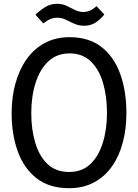

<svg xmlns="http://www.w3.org/2000/svg" viewBox="-20 -975 726 1007"><path d="M342 12Q239 12 172.5 -39.5Q106 -91 73.5 -180Q41 -269 41 -382Q41 -465 61 -537.5Q81 -610 119.5 -664.5Q158 -719 215 -749.5Q272 -780 345 -780Q447 -780 513 -728Q579 -676 611 -586Q643 -496 643 -382Q643 -299 624 -227.5Q605 -156 567 -102Q529 -48 472.5 -18Q416 12 342 12ZM342 -73Q410 -73 453.5 -114Q497 -155 519 -225.5Q541 -296 541 -382Q541 -471 520 -541.5Q499 -612 455.5 -653.5Q412 -695 345 -695Q278 -695 233.5 -653Q189 -611 166.5 -540Q144 -469 144 -382Q144 -295 165.5 -224.5Q187 -154 230.5 -113.5Q274 -73 342 -73ZM486 -943 527 -899Q507 -873 481 -856.5Q455 -840 423 -840Q394 -840 371 -850Q348 -860 326.5 -871Q305 -882 280 -882Q261 -882 244 -875Q227 -868 207 -852L166 -898Q191 -922 218 -938.5Q245 -955 279 -955Q307 -955 329 -944.5Q351 -934 371.5 -923.5Q392 -913 416 -912Q434 -912 452.5 -920Q471 -928 486 -943Z"/></svg>

Font: Yaldevi ExtraLight Medium
Style: Regular
Weight: 500
Version: Version 1.100